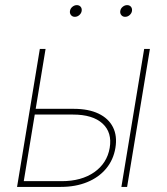

<svg xmlns="http://www.w3.org/2000/svg" viewBox="-20 -733 655 753"><path d="M110.4 -306.2H269Q327.1 -306.2 366.5 -287.4Q405.8 -268.6 423.1 -234.1Q440.4 -199.7 432.6 -152.8Q424.8 -106 396 -71.5Q367.2 -37.1 321.8 -18.6Q276.4 0 218.3 0H46.9L136.2 -541H158.7L73.2 -22.5H221.7Q299.3 -22.5 349.6 -57.6Q399.9 -92.8 410.2 -152.8Q420.4 -213.4 382.1 -248.5Q343.8 -283.7 266.1 -283.7H106.4ZM456.1 0 545.4 -541H567.9L478.5 0ZM470.7 -667Q461.4 -667 455.8 -673.8Q450.2 -680.7 451.7 -689.9Q453.1 -699.7 461.2 -706.3Q469.2 -712.9 478.5 -712.9Q488.3 -712.9 493.7 -706.3Q499 -699.7 497.6 -689.9Q496.1 -680.7 488.3 -673.8Q480.5 -667 470.7 -667ZM273.4 -667Q264.2 -667 258.5 -673.8Q252.9 -680.7 254.4 -689.9Q255.9 -699.7 263.9 -706.3Q272 -712.9 281.2 -712.9Q291 -712.9 296.4 -706.3Q301.8 -699.7 300.3 -689.9Q298.8 -680.7 291 -673.8Q283.2 -667 273.4 -667Z"/></svg>

Font: Inter 17pt Thin
Style: Italic
Weight: 250
Italic angle: -9.3988°
Version: Version 4.001;git-66647c0bb